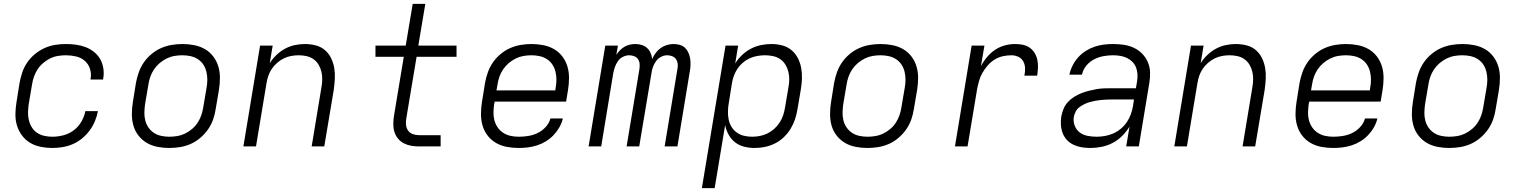

<svg xmlns="http://www.w3.org/2000/svg" viewBox="-20 -755 7840 990"><path d="M250 8Q219 8 189.5 2Q160 -4 135.5 -18.5Q111 -33 93.5 -56.5Q76 -80 67.5 -108Q59 -136 59.5 -166.5Q60 -197 65 -228L81 -328Q86 -355 95 -382Q104 -409 120.5 -433Q137 -457 160 -476Q183 -495 209.5 -507Q236 -519 264 -523.5Q292 -528 319 -528Q346 -528 372 -524.5Q398 -521 421.5 -512Q445 -503 465 -487Q485 -471 497 -449.5Q509 -428 513 -401.5Q517 -375 512 -349Q512 -348 512 -347Q512 -346 512 -345H447Q447 -346 447 -346.5Q447 -347 447 -347Q452 -375 444 -400Q436 -425 417 -441.5Q398 -458 372 -464Q346 -470 319 -470Q299 -470 278 -466.5Q257 -463 238 -453.5Q219 -444 202 -429.5Q185 -415 173.5 -397Q162 -379 155 -359Q148 -339 145 -318L128 -218Q125 -197 124.5 -176Q124 -155 129 -135Q134 -115 144.5 -98Q155 -81 171.5 -70Q188 -59 208.5 -54.5Q229 -50 250 -50Q278 -50 307 -57.5Q336 -65 360 -83Q384 -101 399.5 -127.5Q415 -154 420 -182H485Q480 -156 469.5 -130.5Q459 -105 442 -82Q425 -59 403 -41Q381 -23 355.5 -12Q330 -1 303 3.5Q276 8 250 8Z M852 8Q852 8 852 8Q852 8 852 8Q821 8 791 2Q761 -4 736.5 -18.5Q712 -33 694 -56Q676 -79 668 -107Q660 -135 660 -166Q660 -197 665 -228L681 -328Q686 -355 695.5 -382Q705 -409 721.5 -433Q738 -457 761.5 -476.5Q785 -496 811.5 -507.5Q838 -519 866 -523.5Q894 -528 921 -528Q921 -528 921 -528Q921 -528 921 -528Q952 -528 982 -522Q1012 -516 1037 -501.5Q1062 -487 1079.5 -464Q1097 -441 1105.5 -413Q1114 -385 1114 -354Q1114 -323 1109 -292L1092 -192Q1088 -165 1078.5 -138Q1069 -111 1052 -87Q1035 -63 1012 -43.5Q989 -24 962.5 -12.5Q936 -1 908 3.5Q880 8 852 8ZM853 -50Q873 -50 894 -53.5Q915 -57 934.5 -66.5Q954 -76 971 -90.5Q988 -105 999.5 -123Q1011 -141 1018 -161Q1025 -181 1028 -202L1045 -302Q1049 -323 1049 -344.5Q1049 -366 1044 -386Q1039 -406 1028 -422.5Q1017 -439 1000 -450Q983 -461 962.5 -465.5Q942 -470 920 -470Q900 -470 879.5 -466.5Q859 -463 839.5 -453.5Q820 -444 803 -429.5Q786 -415 774 -397Q762 -379 755 -359Q748 -339 745 -318L728 -218Q725 -197 724.5 -175.5Q724 -154 729 -134Q734 -114 745.5 -97.5Q757 -81 773.5 -70Q790 -59 811 -54.5Q832 -50 853 -50Z M1235 0 1321 -520H1386L1371 -429Q1385 -452 1405.5 -471.5Q1426 -491 1450 -504Q1474 -517 1500.5 -522.5Q1527 -528 1552 -528Q1581 -528 1608 -521Q1635 -514 1655 -497Q1675 -480 1687 -455.5Q1699 -431 1703.5 -404Q1708 -377 1706.5 -349Q1705 -321 1701 -292L1652 0H1587L1637 -302Q1641 -323 1641.5 -344Q1642 -365 1637.5 -384.5Q1633 -404 1623 -421Q1613 -438 1597 -449.5Q1581 -461 1561 -465.5Q1541 -470 1520 -470Q1501 -470 1481.5 -466.5Q1462 -463 1443.5 -454Q1425 -445 1409 -431Q1393 -417 1381.5 -400Q1370 -383 1363.5 -364Q1357 -345 1354 -325L1300 0Z M2141 0Q2120 0 2100 -3.5Q2080 -7 2062.5 -16Q2045 -25 2032.5 -40Q2020 -55 2014 -74Q2008 -93 2008 -113.5Q2008 -134 2011 -155L2062 -462H1916V-520H2072L2108 -735H2173L2137 -520H2334V-462H2128L2075 -145Q2072 -128 2073.5 -111.5Q2075 -95 2084 -82Q2093 -69 2108.5 -63.5Q2124 -58 2141 -58H2252V0Z M2655 8Q2624 8 2594 2.5Q2564 -3 2538.5 -17.5Q2513 -32 2495 -55Q2477 -78 2468.5 -106.5Q2460 -135 2460 -166Q2460 -197 2465 -228L2481 -328Q2486 -355 2495.5 -382Q2505 -409 2521.5 -433Q2538 -457 2561.5 -476.5Q2585 -496 2611.5 -507.5Q2638 -519 2666 -523.5Q2694 -528 2721 -528Q2721 -528 2721 -528Q2721 -528 2721 -528Q2752 -528 2782 -522Q2812 -516 2837 -501.5Q2862 -487 2879.5 -464Q2897 -441 2905.5 -413Q2914 -385 2914 -354Q2914 -323 2909 -292L2899 -231H2531L2528 -218Q2525 -197 2524.5 -175.5Q2524 -154 2529.5 -134Q2535 -114 2546.5 -97.5Q2558 -81 2575 -70Q2592 -59 2612.5 -54.5Q2633 -50 2655 -50Q2679 -50 2704 -54Q2729 -58 2752 -69Q2775 -80 2793.5 -100Q2812 -120 2818 -144H2882Q2877 -121 2864.5 -99Q2852 -77 2834.5 -58.5Q2817 -40 2795 -26.5Q2773 -13 2749.5 -5.5Q2726 2 2702.5 5Q2679 8 2655 8ZM2540 -289H2843L2845 -302Q2849 -323 2849 -344.5Q2849 -366 2844 -386Q2839 -406 2828 -422.5Q2817 -439 2800 -450Q2783 -461 2762.5 -465.5Q2742 -470 2720 -470Q2700 -470 2679.5 -466.5Q2659 -463 2639.5 -453.5Q2620 -444 2603 -429.5Q2586 -415 2574 -397Q2562 -379 2555 -359Q2548 -339 2545 -318Z M3015 0 3101 -520H3166L3158 -472Q3166 -485 3177 -496Q3188 -507 3201 -514.5Q3214 -522 3228.5 -525Q3243 -528 3256 -528Q3274 -528 3289.5 -523Q3305 -518 3316.5 -507.5Q3328 -497 3334.5 -482Q3341 -467 3343 -451Q3350 -467 3361 -482Q3372 -497 3387 -507.5Q3402 -518 3419 -523Q3436 -528 3453 -528Q3470 -528 3485.5 -523.5Q3501 -519 3512 -508.5Q3523 -498 3529.5 -483.5Q3536 -469 3538.5 -453.5Q3541 -438 3540.5 -421Q3540 -404 3537 -388L3473 0H3407L3473 -399Q3476 -412 3474.5 -425.5Q3473 -439 3466 -449.5Q3459 -460 3446.5 -465Q3434 -470 3421 -470Q3404 -470 3388.5 -462Q3373 -454 3362.5 -439.5Q3352 -425 3346.5 -409Q3341 -393 3339 -377L3276 0H3211L3277 -399Q3279 -412 3278 -425.5Q3277 -439 3270 -449.5Q3263 -460 3250.5 -465Q3238 -470 3224 -470Q3208 -470 3192 -462Q3176 -454 3166 -439.5Q3156 -425 3150.5 -409Q3145 -393 3142 -377L3080 0Z M3599 215 3721 -520H3786L3771 -428Q3786 -452 3806.5 -471.5Q3827 -491 3852 -504Q3877 -517 3904 -522.5Q3931 -528 3957 -528Q3986 -528 4013 -521Q4040 -514 4060.5 -497Q4081 -480 4093.5 -456Q4106 -432 4111 -405Q4116 -378 4115 -349.5Q4114 -321 4109 -292L4092 -192Q4088 -166 4079.5 -140.5Q4071 -115 4056.5 -91Q4042 -67 4021.5 -47.5Q4001 -28 3976 -15.5Q3951 -3 3924.5 2.5Q3898 8 3872 8Q3844 8 3817.5 1.5Q3791 -5 3770.5 -21Q3750 -37 3737 -60.5Q3724 -84 3719 -110L3665 215ZM3858 -50Q3878 -50 3898.5 -54Q3919 -58 3938 -67.5Q3957 -77 3973 -91.5Q3989 -106 4000.5 -124Q4012 -142 4018.5 -162Q4025 -182 4028 -202L4045 -302Q4049 -323 4049.5 -344Q4050 -365 4045 -385Q4040 -405 4029.5 -422Q4019 -439 4003 -450Q3987 -461 3966.5 -465.5Q3946 -470 3925 -470Q3905 -470 3885 -466.5Q3865 -463 3846 -454.5Q3827 -446 3810.5 -432Q3794 -418 3782.5 -400.5Q3771 -383 3764 -364Q3757 -345 3754 -325L3738 -225Q3734 -203 3733.5 -181.5Q3733 -160 3737 -139.5Q3741 -119 3751.5 -101.5Q3762 -84 3778.5 -72Q3795 -60 3815.5 -55Q3836 -50 3858 -50Z M4452 8Q4452 8 4452 8Q4452 8 4452 8Q4421 8 4391 2Q4361 -4 4336.5 -18.5Q4312 -33 4294 -56Q4276 -79 4268 -107Q4260 -135 4260 -166Q4260 -197 4265 -228L4281 -328Q4286 -355 4295.5 -382Q4305 -409 4321.5 -433Q4338 -457 4361.5 -476.5Q4385 -496 4411.5 -507.5Q4438 -519 4466 -523.5Q4494 -528 4521 -528Q4521 -528 4521 -528Q4521 -528 4521 -528Q4552 -528 4582 -522Q4612 -516 4637 -501.5Q4662 -487 4679.5 -464Q4697 -441 4705.5 -413Q4714 -385 4714 -354Q4714 -323 4709 -292L4692 -192Q4688 -165 4678.5 -138Q4669 -111 4652 -87Q4635 -63 4612 -43.5Q4589 -24 4562.5 -12.5Q4536 -1 4508 3.5Q4480 8 4452 8ZM4453 -50Q4473 -50 4494 -53.5Q4515 -57 4534.5 -66.5Q4554 -76 4571 -90.5Q4588 -105 4599.5 -123Q4611 -141 4618 -161Q4625 -181 4628 -202L4645 -302Q4649 -323 4649 -344.5Q4649 -366 4644 -386Q4639 -406 4628 -422.5Q4617 -439 4600 -450Q4583 -461 4562.5 -465.5Q4542 -470 4520 -470Q4500 -470 4479.5 -466.5Q4459 -463 4439.5 -453.5Q4420 -444 4403 -429.5Q4386 -415 4374 -397Q4362 -379 4355 -359Q4348 -339 4345 -318L4328 -218Q4325 -197 4324.5 -175.5Q4324 -154 4329 -134Q4334 -114 4345.5 -97.5Q4357 -81 4373.5 -70Q4390 -59 4411 -54.5Q4432 -50 4453 -50Z M4904 0 4990 -520H5056L5038 -414Q5051 -439 5069.5 -461Q5088 -483 5111.5 -498.5Q5135 -514 5161.5 -521Q5188 -528 5214 -528Q5235 -528 5254.5 -524Q5274 -520 5289.5 -509Q5305 -498 5315 -481.5Q5325 -465 5329 -445.5Q5333 -426 5332 -405.5Q5331 -385 5328 -365H5262Q5266 -384 5265.5 -403Q5265 -422 5256.5 -438Q5248 -454 5231 -462Q5214 -470 5195 -470Q5173 -470 5150.5 -465Q5128 -460 5108 -447.5Q5088 -435 5072.5 -417Q5057 -399 5045.5 -379Q5034 -359 5028 -337Q5022 -315 5018 -294L4969 0Z M5603 8Q5603 8 5603 8Q5603 8 5603 8H5602Q5580 8 5558 4.5Q5536 1 5516.5 -8Q5497 -17 5482.5 -32Q5468 -47 5460 -67Q5452 -87 5450.5 -109Q5449 -131 5452 -154Q5456 -173 5463.5 -192.5Q5471 -212 5485.5 -228Q5500 -244 5518.5 -255.5Q5537 -267 5556 -274.5Q5575 -282 5595 -287Q5615 -292 5635 -295.5Q5655 -299 5675 -299.5Q5695 -300 5714 -300H5837L5843 -335Q5846 -354 5845 -372.5Q5844 -391 5837.5 -407.5Q5831 -424 5818.5 -436.5Q5806 -449 5790 -456.5Q5774 -464 5756 -467Q5738 -470 5719 -470Q5695 -470 5670 -465.5Q5645 -461 5621.5 -449Q5598 -437 5581 -416Q5564 -395 5559 -370H5494Q5499 -394 5510.5 -417Q5522 -440 5539 -459Q5556 -478 5578 -492Q5600 -506 5623.5 -514Q5647 -522 5671 -525Q5695 -528 5719 -528Q5747 -528 5774.5 -524Q5802 -520 5826.5 -508.5Q5851 -497 5869.5 -478Q5888 -459 5898.5 -434.5Q5909 -410 5910 -382Q5911 -354 5906 -326L5852 0H5787L5804 -102Q5788 -76 5766 -54Q5744 -32 5717 -18Q5690 -4 5660.5 2Q5631 8 5603 8ZM5635 -50Q5656 -50 5678 -54Q5700 -58 5720.5 -67Q5741 -76 5759 -91Q5777 -106 5790 -125Q5803 -144 5810.5 -165Q5818 -186 5822 -208L5827 -242H5714Q5700 -242 5686 -241.5Q5672 -241 5657.5 -239.5Q5643 -238 5629 -235.5Q5615 -233 5600.5 -229Q5586 -225 5572.5 -218.5Q5559 -212 5546.5 -203Q5534 -194 5527 -180.5Q5520 -167 5517 -153Q5513 -129 5521.5 -107Q5530 -85 5547.5 -72Q5565 -59 5588 -54.5Q5611 -50 5635 -50Z M6035 0 6121 -520H6186L6171 -429Q6185 -452 6205.5 -471.5Q6226 -491 6250 -504Q6274 -517 6300.5 -522.5Q6327 -528 6352 -528Q6381 -528 6408 -521Q6435 -514 6455 -497Q6475 -480 6487 -455.5Q6499 -431 6503.5 -404Q6508 -377 6506.5 -349Q6505 -321 6501 -292L6452 0H6387L6437 -302Q6441 -323 6441.5 -344Q6442 -365 6437.5 -384.5Q6433 -404 6423 -421Q6413 -438 6397 -449.5Q6381 -461 6361 -465.5Q6341 -470 6320 -470Q6301 -470 6281.5 -466.5Q6262 -463 6243.5 -454Q6225 -445 6209 -431Q6193 -417 6181.5 -400Q6170 -383 6163.5 -364Q6157 -345 6154 -325L6100 0Z M6855 8Q6824 8 6794 2.5Q6764 -3 6738.5 -17.5Q6713 -32 6695 -55Q6677 -78 6668.5 -106.5Q6660 -135 6660 -166Q6660 -197 6665 -228L6681 -328Q6686 -355 6695.5 -382Q6705 -409 6721.5 -433Q6738 -457 6761.5 -476.5Q6785 -496 6811.5 -507.5Q6838 -519 6866 -523.5Q6894 -528 6921 -528Q6921 -528 6921 -528Q6921 -528 6921 -528Q6952 -528 6982 -522Q7012 -516 7037 -501.5Q7062 -487 7079.5 -464Q7097 -441 7105.5 -413Q7114 -385 7114 -354Q7114 -323 7109 -292L7099 -231H6731L6728 -218Q6725 -197 6724.5 -175.5Q6724 -154 6729.5 -134Q6735 -114 6746.5 -97.5Q6758 -81 6775 -70Q6792 -59 6812.5 -54.5Q6833 -50 6855 -50Q6879 -50 6904 -54Q6929 -58 6952 -69Q6975 -80 6993.5 -100Q7012 -120 7018 -144H7082Q7077 -121 7064.5 -99Q7052 -77 7034.5 -58.5Q7017 -40 6995 -26.5Q6973 -13 6949.5 -5.5Q6926 2 6902.5 5Q6879 8 6855 8ZM6740 -289H7043L7045 -302Q7049 -323 7049 -344.5Q7049 -366 7044 -386Q7039 -406 7028 -422.5Q7017 -439 7000 -450Q6983 -461 6962.5 -465.5Q6942 -470 6920 -470Q6900 -470 6879.5 -466.5Q6859 -463 6839.5 -453.5Q6820 -444 6803 -429.5Q6786 -415 6774 -397Q6762 -379 6755 -359Q6748 -339 6745 -318Z M7452 8Q7452 8 7452 8Q7452 8 7452 8Q7421 8 7391 2Q7361 -4 7336.5 -18.5Q7312 -33 7294 -56Q7276 -79 7268 -107Q7260 -135 7260 -166Q7260 -197 7265 -228L7281 -328Q7286 -355 7295.5 -382Q7305 -409 7321.5 -433Q7338 -457 7361.5 -476.5Q7385 -496 7411.5 -507.5Q7438 -519 7466 -523.5Q7494 -528 7521 -528Q7521 -528 7521 -528Q7521 -528 7521 -528Q7552 -528 7582 -522Q7612 -516 7637 -501.5Q7662 -487 7679.5 -464Q7697 -441 7705.5 -413Q7714 -385 7714 -354Q7714 -323 7709 -292L7692 -192Q7688 -165 7678.5 -138Q7669 -111 7652 -87Q7635 -63 7612 -43.5Q7589 -24 7562.5 -12.5Q7536 -1 7508 3.5Q7480 8 7452 8ZM7453 -50Q7473 -50 7494 -53.5Q7515 -57 7534.5 -66.5Q7554 -76 7571 -90.5Q7588 -105 7599.5 -123Q7611 -141 7618 -161Q7625 -181 7628 -202L7645 -302Q7649 -323 7649 -344.5Q7649 -366 7644 -386Q7639 -406 7628 -422.5Q7617 -439 7600 -450Q7583 -461 7562.5 -465.5Q7542 -470 7520 -470Q7500 -470 7479.5 -466.5Q7459 -463 7439.5 -453.5Q7420 -444 7403 -429.5Q7386 -415 7374 -397Q7362 -379 7355 -359Q7348 -339 7345 -318L7328 -218Q7325 -197 7324.5 -175.5Q7324 -154 7329 -134Q7334 -114 7345.5 -97.5Q7357 -81 7373.5 -70Q7390 -59 7411 -54.5Q7432 -50 7453 -50Z"/></svg>

Font: Iosevka SS04 Lt Ex Obl
Style: Regular
Weight: 300
Width: 7
Italic angle: -9°
Monospace: yes
Designer: Belleve Invis
Foundry: Belleve Invis
Version: Version 19.0.0; ttfautohint (v1.8.4)